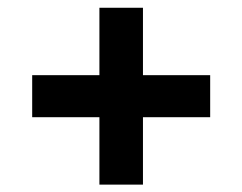

<svg xmlns="http://www.w3.org/2000/svg" viewBox="-20 -604 640 507"><path d="M65 -405.5V-294.5H242.5V-116.5H357.5V-294.5H535V-405.5H357.5V-583.5H242.5V-405.5Z"/></svg>

Font: MCL Standard Medium
Style: Regular
Weight: 500
Designer: Květoslav Bartoš
Foundry: Florian Karsten
Version: Version 1.001;Glyphs 3.2.3 (3260)